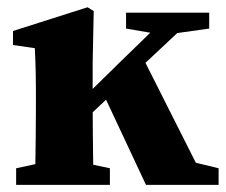

<svg xmlns="http://www.w3.org/2000/svg" viewBox="-20 -519 635 539"><path d="M25.3 0V-46.6L118.1 -66.6H194.2L288.5 -46.6V0ZM77.8 0Q78.8 -23 79.3 -60.5Q79.8 -98 80.3 -138.5Q80.8 -179 80.8 -210V-267.9Q80.8 -295.9 80.3 -313.9Q79.8 -332 79.3 -347.8Q78.8 -363.7 77.8 -383.7L16.5 -392.7V-432L225.7 -498.6L243.1 -487.9L240.1 -342.7V-230.1Q240.1 -189.2 240.6 -144.3Q241.1 -99.4 241.6 -61.2Q242.1 -23 243.1 0ZM157.5 -126.4V-191.2H160.5L309.8 -337.7L459.8 -483.5H538.8ZM389.8 0 267.5 -261 378.9 -361.4 553 -16 459.4 -79.4 593.7 -46.6V0ZM436.3 -421.2 333.9 -438.8V-483.5H567.3V-438.8L456.3 -423.2Z"/></svg>

Font: Source Serif 4 Variable
Style: Regular
Weight: 400
Designer: Frank Grießhammer
Foundry: Adobe
Version: Version 4.005;hotconv 1.1.0;makeotfexe 2.6.0